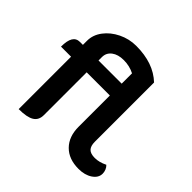

<svg xmlns="http://www.w3.org/2000/svg" viewBox="-176 -889 1078 1078"><g transform="rotate(45 363.0 -350.0)"><path d="M108 -407H28Q28 -455 42 -478Q56 -501 85 -501H108V-534Q108 -580 138 -620Q168 -660 218 -684.5Q268 -709 324 -709Q461 -709 540 -634V-164Q540 -130 555 -114.5Q570 -99 604 -99Q639 -99 677 -118Q687 -109 692.5 -95.5Q698 -82 698 -68Q698 -35 665 -13Q632 9 583 9Q505 9 460.5 -36Q416 -81 416 -159V-407H232V-67Q232 -27 202.5 -9Q173 9 108 9ZM416 -501V-583Q377 -603 331 -603Q286 -603 259 -582.5Q232 -562 232 -528V-501Z"/></g></svg>

Font: K2D
Style: Bold
Weight: 700
Designer: Katatrad Aksorn Co.,Ltd.
Foundry: Cadson Demak Co.,Ltd.
Version: Version 1.000; ttfautohint (v1.6)